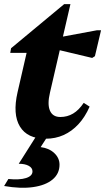

<svg xmlns="http://www.w3.org/2000/svg" viewBox="-22 -651 505 922"><path d="M197 15.2Q109.2 15.2 73.6 -43.5Q38 -102.2 62.4 -208.4L118.8 -453.8L149.6 -397.2H27.2L31.2 -419.4L286.2 -631.2H316.2L218 -206.4Q204.6 -150.4 217.8 -119.8Q231 -89.2 267.8 -89.2Q301.4 -89.2 329.1 -105.7Q356.8 -122.2 380 -157L408.4 -139Q386.4 -88.8 354.7 -54.6Q323 -20.4 283.6 -2.6Q244.2 15.2 197 15.2ZM420.6 -372.8 207 -423.6 218.4 -463.8 443.2 -505.6H463.2L433.8 -381.2ZM-2.2 242.2 18.2 208.6Q72.4 213.8 103.2 203.9Q134 194 134 172Q134 155.2 116 145.3Q98 135.4 68 135.4L159 -8.4H214.4L173.2 55.4Q213.8 60.6 238.8 84.2Q263.8 107.8 263.8 139.8Q263.8 183.4 230.2 211.2Q196.6 239 136.8 247.5Q77 256 -2.2 242.2Z"/></svg>

Font: Platypi Light
Style: Italic
Weight: 300
Italic angle: -13°
Designer: David Sargent
Foundry: Bolt Cutter Type
Version: Version 1.200